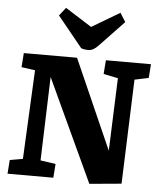

<svg xmlns="http://www.w3.org/2000/svg" viewBox="-64 -1036 916 1107"><g transform="rotate(5 394.5 -482.5)"><path d="M590 -183 606 -604 522 -621 528 -701H789L783 -621L702 -604L680 0L495 17L219 -577L203 -93L291 -80L285 0H20L26 -80L101 -93L126 -608L47 -619L53 -701H361ZM236 -935 273 -982 426 -885 588 -981 620 -930 479 -782Q464 -766 450 -758.5Q436 -751 421 -751Q412 -751 400.5 -752.5Q389 -754 380 -758Z"/></g></svg>

Font: Literata ExtraBold
Style: Italic
Weight: 800
Italic angle: -2°
Designer: Latin by Veronika Burian and Jose Scaglione. Greek by Irene Vlachou. Cyrillic by Vera Evstafieva
Foundry: TypeTogether
Version: Version 3.002